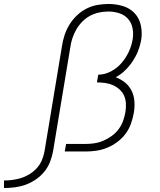

<svg xmlns="http://www.w3.org/2000/svg" viewBox="-185 -763 805 967"><path d="M-165 184V146Q-143 146 -121 143Q-99 140 -77 133Q-55 126 -34.5 113Q-14 100 1.5 82.5Q17 65 26 43.5Q35 22 39 0L127 -530Q131 -558 140 -585.5Q149 -613 164.5 -638.5Q180 -664 202 -685Q224 -706 250.5 -719.5Q277 -733 305.5 -738Q334 -743 361 -743Q399 -743 434 -732.5Q469 -722 493 -696.5Q517 -671 524.5 -634.5Q532 -598 526 -561Q521 -533 510.5 -506.5Q500 -480 483.5 -455Q467 -430 445.5 -409Q424 -388 398 -374Q424 -364 445 -347Q466 -330 478 -305.5Q490 -281 492 -252Q494 -223 489 -195Q484 -167 474.5 -140Q465 -113 447.5 -89.5Q430 -66 406 -48Q382 -30 355 -19Q328 -8 300.5 -4Q273 0 246 0H141L148 -38H246Q268 -38 291 -41.5Q314 -45 336 -54.5Q358 -64 378 -78.5Q398 -93 412.5 -112.5Q427 -132 435 -154.5Q443 -177 447 -200Q450 -221 449 -242Q448 -263 440 -281Q432 -299 417 -312.5Q402 -326 384 -334Q366 -342 345 -345Q324 -348 303 -348L310 -387Q342 -387 373 -403Q404 -419 426.5 -445Q449 -471 463.5 -502Q478 -533 483 -565Q488 -593 482.5 -621Q477 -649 459.5 -668.5Q442 -688 415.5 -696.5Q389 -705 361 -705Q338 -705 314 -700Q290 -695 268.5 -683.5Q247 -672 229 -653.5Q211 -635 199 -614Q187 -593 179.5 -570Q172 -547 169 -524L82 0Q77 27 66.5 53.5Q56 80 37.5 102.5Q19 125 -5.5 141.5Q-30 158 -56.5 167.5Q-83 177 -110.5 180.5Q-138 184 -165 184Z"/></svg>

Font: Iosevka Curly XLtEx
Style: Italic
Weight: 200
Width: 7
Italic angle: -9°
Monospace: yes
Designer: Belleve Invis
Foundry: Belleve Invis
Version: Version 11.1.0; ttfautohint (v1.8.3)